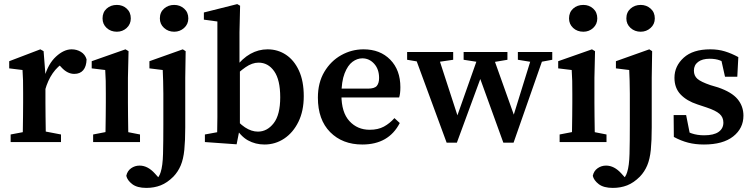

<svg xmlns="http://www.w3.org/2000/svg" viewBox="-20 -694 3682 938"><path d="M32 0V-37L127 -55H184L278 -37V0ZM90 0Q91 -21 91.5 -55.5Q92 -90 92.5 -127.5Q93 -165 93 -193V-241Q93 -279 92.5 -301.5Q92 -324 90 -352L25 -360V-395L177 -453L193 -444L202 -329V-193Q202 -165 202.5 -127.5Q203 -90 203.5 -55.5Q204 -21 205 0ZM200 -253 179 -317H197Q215 -382 253.5 -417.5Q292 -453 330 -453Q355 -453 375.5 -440.5Q396 -428 403 -404Q402 -369 386.5 -351Q371 -333 343 -333Q309 -333 280 -365L255 -392L296 -391Q227 -350 200 -253Z M435 0V-37L528 -55H572L664 -37V0ZM494 0Q495 -21 495.5 -55.5Q496 -90 496.5 -127.5Q497 -165 497 -193V-236Q497 -274 496.5 -299Q496 -324 494 -352L428 -360V-395L593 -453L608 -444L605 -314V-193Q605 -165 605.5 -127.5Q606 -90 606.5 -55.5Q607 -21 608 0ZM551 -539Q521 -539 501 -557.5Q481 -576 481 -604Q481 -634 501 -652Q521 -670 551 -670Q579 -670 599 -652Q619 -634 619 -604Q619 -576 599 -557.5Q579 -539 551 -539Z M695 224Q650 224 626 205.5Q602 187 597 165Q602 141 620.5 128Q639 115 662 115Q702 115 737 154L774 195L710 210L707 191Q727 191 742 182Q757 173 765 147Q775 116 776.5 57.5Q778 -1 778 -86V-236Q778 -274 777 -299Q776 -324 775 -352L710 -360V-395L873 -453L887 -444L885 -314V-72Q885 -7 880.5 38Q876 83 863 114Q850 145 827 169Q797 199 765 211.5Q733 224 695 224ZM831 -539Q802 -539 781.5 -557.5Q761 -576 761 -604Q761 -634 781.5 -652Q802 -670 831 -670Q859 -670 879.5 -652Q900 -634 900 -604Q900 -576 879.5 -557.5Q859 -539 831 -539Z M981 0V-37L1041 -48Q1042 -82 1042 -122Q1042 -162 1042 -193V-589L976 -598V-633L1139 -674L1153 -666L1150 -536V-377L1152 -365V-70L1136 11ZM1272 12Q1228 12 1191 -8.5Q1154 -29 1123 -82H1105L1114 -134Q1177 -51 1240 -51Q1285 -51 1317 -92Q1349 -133 1349 -219Q1349 -304 1319.5 -346Q1290 -388 1243 -388Q1212 -388 1179.5 -365.5Q1147 -343 1111 -306L1102 -362H1128Q1164 -409 1203.5 -431Q1243 -453 1287 -453Q1337 -453 1377 -426.5Q1417 -400 1440.5 -349Q1464 -298 1464 -224Q1464 -152 1438 -99Q1412 -46 1368.5 -17Q1325 12 1272 12Z M1750 12Q1653 12 1593 -48.5Q1533 -109 1533 -217Q1533 -290 1564.5 -343Q1596 -396 1647 -424.5Q1698 -453 1756 -453Q1837 -453 1886.5 -402.5Q1936 -352 1936 -268Q1936 -236 1930 -218H1581V-261H1777Q1810 -261 1821 -274.5Q1832 -288 1832 -313Q1832 -356 1808 -382.5Q1784 -409 1750 -409Q1725 -409 1702 -392Q1679 -375 1663.5 -335.5Q1648 -296 1648 -230Q1648 -145 1687 -102.5Q1726 -60 1786 -60Q1827 -60 1855.5 -75.5Q1884 -91 1907 -117L1933 -93Q1879 12 1750 12Z M2162 3 1999 -440H2114L2223 -105L2206 -106L2324 -440H2381L2499 -109L2482 -108L2585 -440H2644L2489 3H2439L2317 -334H2336L2212 3ZM1969 -402V-440H2194V-402L2092 -387H2058ZM2245 -402V-440H2459V-402L2370 -387H2342ZM2510 -402V-440H2678V-402L2608 -389H2590Z M2714 0V-37L2807 -55H2851L2943 -37V0ZM2773 0Q2774 -21 2774.5 -55.5Q2775 -90 2775.5 -127.5Q2776 -165 2776 -193V-236Q2776 -274 2775.5 -299Q2775 -324 2773 -352L2707 -360V-395L2872 -453L2887 -444L2884 -314V-193Q2884 -165 2884.5 -127.5Q2885 -90 2885.5 -55.5Q2886 -21 2887 0ZM2830 -539Q2800 -539 2780 -557.5Q2760 -576 2760 -604Q2760 -634 2780 -652Q2800 -670 2830 -670Q2858 -670 2878 -652Q2898 -634 2898 -604Q2898 -576 2878 -557.5Q2858 -539 2830 -539Z M2974 224Q2929 224 2905 205.5Q2881 187 2876 165Q2881 141 2899.5 128Q2918 115 2941 115Q2981 115 3016 154L3053 195L2989 210L2986 191Q3006 191 3021 182Q3036 173 3044 147Q3054 116 3055.5 57.5Q3057 -1 3057 -86V-236Q3057 -274 3056 -299Q3055 -324 3054 -352L2989 -360V-395L3152 -453L3166 -444L3164 -314V-72Q3164 -7 3159.5 38Q3155 83 3142 114Q3129 145 3106 169Q3076 199 3044 211.5Q3012 224 2974 224ZM3110 -539Q3081 -539 3060.5 -557.5Q3040 -576 3040 -604Q3040 -634 3060.5 -652Q3081 -670 3110 -670Q3138 -670 3158.5 -652Q3179 -634 3179 -604Q3179 -576 3158.5 -557.5Q3138 -539 3110 -539Z M3419 12Q3377 12 3342 3Q3307 -6 3272 -25L3271 -132H3332L3355 -16L3306 -35V-70Q3333 -51 3360 -42Q3387 -33 3420 -33Q3467 -33 3490.5 -49.5Q3514 -66 3514 -95Q3514 -121 3495.5 -137.5Q3477 -154 3432 -169L3387 -184Q3335 -201 3305 -232.5Q3275 -264 3275 -314Q3275 -371 3320 -412Q3365 -453 3450 -453Q3489 -453 3521.5 -443Q3554 -433 3587 -415L3582 -319H3522L3499 -422L3541 -403V-375Q3518 -391 3497 -399Q3476 -407 3447 -407Q3411 -407 3390.5 -391.5Q3370 -376 3370 -349Q3370 -324 3387 -309Q3404 -294 3451 -278L3488 -267Q3555 -244 3583.5 -209.5Q3612 -175 3612 -129Q3612 -67 3562 -27.5Q3512 12 3419 12Z"/></svg>

Font: Lisu Bosa
Style: Bold
Weight: 700
Designer: David Morse, Annie Olsen, Victor Gaultney, Frank Grießhammer (Latin)
Foundry: SIL International
Version: Version 2.000